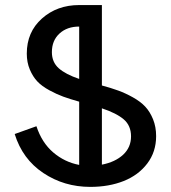

<svg xmlns="http://www.w3.org/2000/svg" viewBox="-20 -729 676 759"><path d="M293 -709H382.8V-391.1Q420.4 -380.9 448 -370.8Q475.6 -360.8 505.4 -344.2Q535.2 -327.6 554 -307.6Q572.8 -287.6 585 -257.6Q597.2 -227.5 597.2 -190.9Q597.2 -128.9 562.3 -82.8Q527.3 -36.6 469 -13.4Q410.6 9.8 336.9 9.8Q233.4 9.8 151.1 -45.2Q68.8 -100.1 38.1 -199.2L124 -230Q145.5 -164.6 190.7 -126.2Q235.8 -87.9 293 -77.1V-327.1Q256.3 -337.4 230.2 -346.9Q204.1 -356.4 174.8 -372.3Q145.5 -388.2 127.7 -407Q109.9 -425.8 97.9 -454.1Q85.9 -482.4 85.9 -517.1Q85.9 -602.5 145.8 -655.8Q205.6 -709 293 -709ZM498 -189.9Q498 -232.4 469.2 -257.1Q440.4 -281.7 382.8 -300.8V-78.1Q435.5 -88.4 466.8 -117.4Q498 -146.5 498 -189.9ZM185.1 -522.9Q185.1 -483.4 212.2 -459.2Q239.3 -435.1 293 -417V-624Q245.1 -624 215.1 -596.4Q185.1 -568.8 185.1 -522.9Z"/></svg>

Font: LT Superior Med
Style: Regular
Weight: 500
Designer: Daniel Lyons
Foundry: LyonsType
Version: Version 1.000